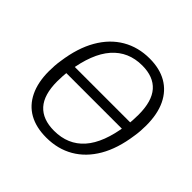

<svg xmlns="http://www.w3.org/2000/svg" viewBox="-186 -950 1133 1133"><g transform="rotate(45 380.5 -383.0)"><path d="M652 -355H125V-416H652ZM346 -2Q261 -2 202 -35Q143 -68 111.5 -133Q80 -198 80 -290Q80 -312 81.5 -335.5Q83 -359 87 -383Q104 -506 153 -591Q202 -676 277.5 -720Q353 -764 448 -764Q532 -764 591 -730Q650 -696 681.5 -630.5Q713 -565 713 -470Q713 -449 711.5 -425.5Q710 -402 706 -378Q689 -256 640.5 -172.5Q592 -89 517 -45.5Q442 -2 346 -2ZM350 -63Q466 -63 536 -142Q606 -221 629 -384Q633 -411 634.5 -436Q636 -461 636 -483Q636 -595 588 -649.5Q540 -704 446 -704Q331 -704 259.5 -623Q188 -542 164 -377Q160 -352 158.5 -328Q157 -304 157 -283Q157 -171 206 -117Q255 -63 350 -63Z"/></g></svg>

Font: Libre Franklin Light
Style: Italic
Weight: 300
Italic angle: -8°
Designer: Pablo Impallari, Rodrigo Fuenzalida, Nhung Nguyen
Foundry: Impallari Type
Version: Version 3.000